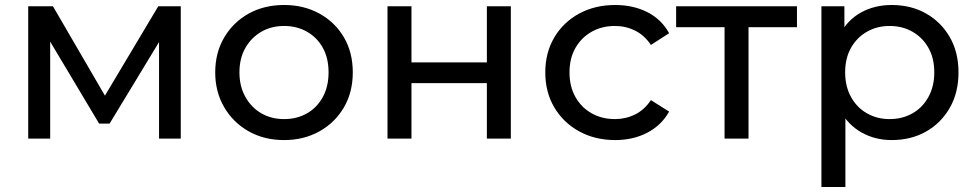

<svg xmlns="http://www.w3.org/2000/svg" viewBox="-20 -555 3905 769"><path d="M93 0V-530H192L420 -138H380L614 -530H704V0H617V-422L633 -413L419 -60H377L162 -420L181 -424V0Z M1118 6Q1038 6 976 -29Q914 -64 878 -125.5Q842 -187 842 -265Q842 -344 878 -405Q914 -466 976 -500.5Q1038 -535 1118 -535Q1197 -535 1259.5 -500.5Q1322 -466 1357.5 -405.5Q1393 -345 1393 -265Q1393 -186 1357.5 -125Q1322 -64 1259.5 -29Q1197 6 1118 6ZM1118 -78Q1169 -78 1209.5 -101Q1250 -124 1273 -166.5Q1296 -209 1296 -265Q1296 -322 1273 -363.5Q1250 -405 1209.5 -428Q1169 -451 1118 -451Q1067 -451 1027 -428Q987 -405 963 -363.5Q939 -322 939 -265Q939 -209 963 -166.5Q987 -124 1027 -101Q1067 -78 1118 -78Z M1532 0V-530H1628V-305H1930V-530H2026V0H1930V-222H1628V0Z M2444 6Q2363 6 2299.5 -29Q2236 -64 2200 -125Q2164 -186 2164 -265Q2164 -344 2200 -405Q2236 -466 2299.5 -500.5Q2363 -535 2444 -535Q2516 -535 2572.5 -506.5Q2629 -478 2660 -422L2587 -375Q2561 -414 2523.5 -432.5Q2486 -451 2443 -451Q2391 -451 2350 -428Q2309 -405 2285 -363.5Q2261 -322 2261 -265Q2261 -208 2285 -166Q2309 -124 2350 -101Q2391 -78 2443 -78Q2486 -78 2523.5 -96.5Q2561 -115 2587 -154L2660 -108Q2629 -53 2572.5 -23.5Q2516 6 2444 6Z M2882 0V-471L2906 -446H2688V-530H3172V-446H2955L2978 -471V0Z M3551 6Q3485 6 3430.5 -24.5Q3376 -55 3343.5 -115Q3311 -175 3311 -265Q3311 -355 3342.5 -415Q3374 -475 3428.5 -505Q3483 -535 3551 -535Q3629 -535 3689 -501Q3749 -467 3784 -406.5Q3819 -346 3819 -265Q3819 -184 3784 -123Q3749 -62 3689 -28Q3629 6 3551 6ZM3270 194V-530H3362V-387L3356 -264L3366 -141V194ZM3543 -78Q3594 -78 3634.5 -101Q3675 -124 3698.5 -166.5Q3722 -209 3722 -265Q3722 -322 3698.5 -363.5Q3675 -405 3634.5 -428Q3594 -451 3543 -451Q3493 -451 3452.5 -428Q3412 -405 3388.5 -363.5Q3365 -322 3365 -265Q3365 -209 3388.5 -166.5Q3412 -124 3452.5 -101Q3493 -78 3543 -78Z"/></svg>

Font: MOST Montserrat Medium
Style: Regular
Weight: 500
Designer: Julieta Ulanovsky
Foundry: Julieta Ulanovsky
Version: Version 8.000;March 11, 2024;FontCreator 15.0.0.2926 64-bit